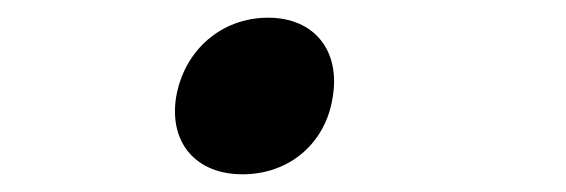

<svg xmlns="http://www.w3.org/2000/svg" viewBox="-20 -187 640 217"><path d="M254 10C307 10 348 -25 356 -77C365 -130 335 -167 283 -167C230 -167 188 -130 179 -77C171 -25 202 10 254 10Z"/></svg>

Font: JetBrains Mono SemiBold
Style: Italic
Weight: 472
Italic angle: -9°
Monospace: yes
Designer: Philipp Nurullin, Konstantin Bulenkov
Foundry: JetBrains
Version: Version 2.305